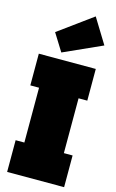

<svg xmlns="http://www.w3.org/2000/svg" viewBox="-159 -1151 732 1211"><g transform="rotate(15 207.0 -546.0)"><path d="M21 -565V-772H393V-565H336V-207H393V0H21V-207H78V-565ZM307 -1092 407 -929 156 -816 85 -930Z"/></g></svg>

Font: Hepta Slab Black
Style: Regular
Weight: 900
Designer: Michael LaGattuta
Foundry: Michael LaGattuta
Version: Version 1.102